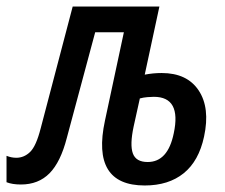

<svg xmlns="http://www.w3.org/2000/svg" viewBox="-67 -559 691 589"><path d="M-3 7Q-29 7 -47 0V-81Q-32 -75 -17 -75Q7 -75 25.5 -93Q44 -111 58 -166L156 -539H422L377 -330Q403 -335 429 -335Q507 -335 542.5 -281.5Q578 -228 559 -140Q543 -65 496.5 -27.5Q450 10 377 10Q212 10 255 -189L313 -460H225L138 -136Q119 -62 85 -27.5Q51 7 -3 7ZM343 -171Q331 -115 340.5 -88.5Q350 -62 386 -62Q448 -62 466 -150Q490 -262 405 -262Q397 -262 385 -261Q373 -260 362 -257Z"/></svg>

Font: Noto Sans ExtraCondensed Medium
Style: Italic
Weight: 500
Width: 2
Italic angle: -12°
Designer: Monotype Design Team
Foundry: Monotype Imaging Inc.
Version: Version 2.013; ttfautohint (v1.8.4.7-5d5b)